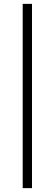

<svg xmlns="http://www.w3.org/2000/svg" viewBox="-20 -801 282 990"><path d="M145 169V-781H97V169Z"/></svg>

Font: SnT
Style: Regular
Weight: 300
Designer: Natanael Gama
Version: Version 1.001;PS 001.001;hotconv 1.0.70;makeotf.lib2.5.58329